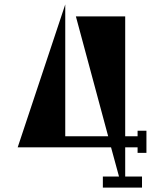

<svg xmlns="http://www.w3.org/2000/svg" viewBox="-20 -848 742 868"><path d="M642 -157H602V-182H546V-50H622V0H445V-50H518L482 -182H60L275 -828V-232H469L323 -774H546V-232H602V-257H642Z"/></svg>

Font: Chokokutai
Style: Regular
Weight: 400
Designer: 108号,108go
Foundry: Font Zone 108
Version: Version 1.000; ttfautohint (v1.8.3)